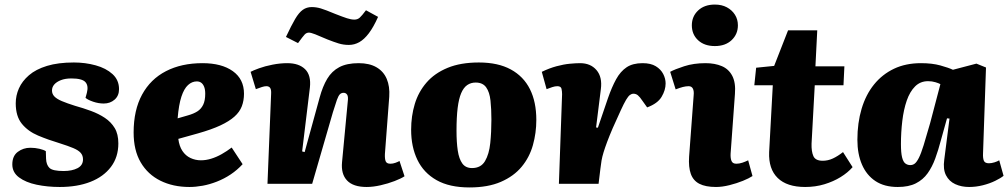

<svg xmlns="http://www.w3.org/2000/svg" viewBox="-20 -806 4421 842"><path d="M259 -56Q296 -56 320 -68.5Q344 -81 344 -107Q344 -124 334 -135.5Q324 -147 301.5 -156.5Q279 -166 241 -178Q191 -193 147 -211.5Q103 -230 76 -263Q49 -296 49 -353Q49 -387 63 -418.5Q77 -450 107 -476Q137 -502 186 -517Q235 -532 304 -532Q354 -532 399.5 -519.5Q445 -507 473.5 -481Q502 -455 502 -415Q502 -386 482.5 -369Q463 -352 435 -352Q412 -352 388.5 -360Q365 -368 355 -377L361 -399Q369 -430 354.5 -446Q340 -462 293 -462Q266 -462 247 -454.5Q228 -447 218 -435.5Q208 -424 208 -409Q208 -394 218.5 -383Q229 -372 251.5 -362.5Q274 -353 309 -342Q345 -332 379 -319.5Q413 -307 440 -289Q467 -271 483 -244.5Q499 -218 499 -177Q499 -117 466.5 -74Q434 -31 376.5 -8.5Q319 14 242 14Q188 14 140.5 4Q93 -6 63.5 -28Q34 -50 34 -85Q34 -122 58 -140Q82 -158 113 -158Q134 -158 153 -153.5Q172 -149 181 -143L182 -110Q183 -83 197 -69.5Q211 -56 259 -56Z M868 -529Q952 -529 1001 -494Q1050 -459 1050 -395Q1050 -365 1040.5 -340Q1031 -315 1008 -294.5Q985 -274 946.5 -256Q908 -238 848 -221L762 -197Q766 -165 780 -144Q794 -123 815.5 -113Q837 -103 861 -103Q883 -103 906 -110Q929 -117 952 -130Q975 -143 996 -159L1044 -86Q1020 -60 991.5 -41Q963 -22 931 -9.5Q899 3 868.5 8.5Q838 14 811 14Q739 14 683.5 -13.5Q628 -41 597 -94Q566 -147 566 -225Q566 -323 603 -391Q640 -459 708 -494Q776 -529 868 -529ZM880 -395Q880 -414 875 -426Q870 -438 862 -443.5Q854 -449 843 -449Q822 -449 804.5 -433Q787 -417 775.5 -382Q764 -347 759 -287L804 -300Q829 -307 845.5 -317.5Q862 -328 871 -346.5Q880 -365 880 -395Z M1754 -33Q1739 -23 1710.5 -12Q1682 -1 1649 6.5Q1616 14 1588 14Q1529 14 1502 -14.5Q1475 -43 1480 -95L1505 -360Q1508 -382 1502.5 -390.5Q1497 -399 1487 -399Q1477 -399 1470.5 -392.5Q1464 -386 1457.5 -368Q1451 -350 1440 -314L1349 0H1153L1169 -395Q1170 -412 1165 -420Q1160 -428 1148 -428Q1140 -428 1129 -424.5Q1118 -421 1102 -415L1079 -491Q1090 -497 1116 -506.5Q1142 -516 1175.5 -522.5Q1209 -529 1240 -529Q1291 -529 1318 -502.5Q1345 -476 1339 -422L1305 -142L1316 -139L1382 -379Q1395 -427 1415 -460.5Q1435 -494 1468 -511.5Q1501 -529 1553 -529Q1600 -529 1631 -511Q1662 -493 1676 -460Q1690 -427 1687 -382L1668 -131Q1667 -109 1671.5 -98.5Q1676 -88 1692 -88Q1703 -88 1714 -92Q1725 -96 1732 -100ZM1510 -609Q1486 -609 1465 -615.5Q1444 -622 1416 -633Q1382 -648 1362.5 -655.5Q1343 -663 1335 -663Q1324 -663 1316 -654.5Q1308 -646 1287 -617L1234 -644Q1258 -695 1274.5 -723Q1291 -751 1308 -763Q1325 -775 1347 -775Q1367 -775 1387 -769Q1407 -763 1450 -745Q1483 -732 1501.5 -726Q1520 -720 1534 -720Q1548 -720 1557.5 -728.5Q1567 -737 1585 -761L1638 -732Q1618 -687 1597.5 -660Q1577 -633 1555.5 -621Q1534 -609 1510 -609Z M2039 16Q1951 16 1894.5 -16Q1838 -48 1810.5 -105Q1783 -162 1783 -237Q1783 -297 1799 -350Q1815 -403 1850.5 -444Q1886 -485 1943 -508.5Q2000 -532 2080 -532Q2164 -532 2220 -501.5Q2276 -471 2304 -415Q2332 -359 2332 -280Q2332 -223 2317 -169.5Q2302 -116 2267.5 -74.5Q2233 -33 2176.5 -8.5Q2120 16 2039 16ZM2050 -69Q2089 -69 2107 -99.5Q2125 -130 2130 -178.5Q2135 -227 2135 -281Q2135 -328 2131 -365Q2127 -402 2112 -423Q2097 -444 2066 -444Q2045 -444 2029 -433Q2013 -422 2002.5 -397.5Q1992 -373 1987 -332.5Q1982 -292 1982 -233Q1982 -182 1987.5 -145.5Q1993 -109 2007.5 -89Q2022 -69 2050 -69Z M2445 -393Q2445 -405 2442.5 -416.5Q2440 -428 2424 -428Q2414 -428 2402 -424Q2390 -420 2377 -415L2356 -491Q2389 -507 2420.5 -515.5Q2452 -524 2479 -526.5Q2506 -529 2524 -529Q2570 -529 2596 -498.5Q2622 -468 2615 -415L2594 -247L2602 -246L2646 -375Q2663 -424 2682 -458.5Q2701 -493 2728 -511Q2755 -529 2798 -529Q2834 -529 2856 -515.5Q2878 -502 2888.5 -481.5Q2899 -461 2899 -440Q2899 -411 2881.5 -381.5Q2864 -352 2818 -335L2798 -363Q2786 -381 2777.5 -388Q2769 -395 2758 -395Q2750 -395 2742.5 -389.5Q2735 -384 2725.5 -368Q2716 -352 2702.5 -322.5Q2689 -293 2667 -244Q2652 -209 2642.5 -183.5Q2633 -158 2627 -138.5Q2621 -119 2618 -102Q2615 -85 2613 -66L2605 0H2431Z M3022 -388Q3024 -407 3018.5 -417.5Q3013 -428 3000 -428Q2988 -428 2974.5 -424.5Q2961 -421 2943 -414L2919 -491Q2939 -502 2980.5 -515.5Q3022 -529 3074 -529Q3115 -529 3145.5 -516Q3176 -503 3191.5 -473Q3207 -443 3203 -394L3184 -132Q3183 -112 3188 -100Q3193 -88 3209 -88Q3222 -88 3235.5 -92.5Q3249 -97 3261 -103L3280 -34Q3265 -24 3238 -13Q3211 -2 3179 6Q3147 14 3120 14Q3074 14 3047 0Q3020 -14 3009.5 -43.5Q2999 -73 3002 -119ZM3014 -695Q3014 -734 3041.5 -760Q3069 -786 3115 -786Q3145 -786 3167.5 -774Q3190 -762 3203 -741.5Q3216 -721 3216 -695Q3216 -656 3188.5 -630Q3161 -604 3115 -604Q3069 -604 3041.5 -629.5Q3014 -655 3014 -695Z M3296 -509 3375 -517 3436 -673H3564L3556 -515H3683L3679 -432H3553L3539 -176Q3538 -142 3547 -121.5Q3556 -101 3588 -101Q3611 -101 3632.5 -111Q3654 -121 3677 -139L3719 -73Q3698 -49 3666.5 -29.5Q3635 -10 3595.5 2Q3556 14 3511 14Q3431 14 3390.5 -25.5Q3350 -65 3353 -139L3369 -432H3288Z M4291 -133Q4290 -113 4294.5 -101.5Q4299 -90 4317 -90Q4328 -90 4341 -94Q4354 -98 4362 -103L4381 -35Q4369 -25 4344.5 -13Q4320 -1 4290 6.5Q4260 14 4230 14Q4196 14 4169 1.5Q4142 -11 4128.5 -37.5Q4115 -64 4121 -106L4144 -286L4133 -287L4106 -190Q4095 -148 4081.5 -111Q4068 -74 4048 -46Q4028 -18 3996.5 -2Q3965 14 3917 14Q3858 14 3819 -12Q3780 -38 3760 -84.5Q3740 -131 3740 -193Q3740 -267 3758.5 -329Q3777 -391 3813 -435.5Q3849 -480 3900.5 -504.5Q3952 -529 4019 -529Q4068 -529 4104 -519Q4140 -509 4159 -500L4262 -527L4304 -510ZM3972 -82Q3983 -82 3991.5 -88.5Q4000 -95 4009.5 -113.5Q4019 -132 4030.5 -169Q4042 -206 4059 -266L4104 -437Q4097 -441 4082 -445.5Q4067 -450 4050 -450Q4016 -450 3993 -427Q3970 -404 3956.5 -365Q3943 -326 3937 -276Q3931 -226 3931 -174Q3931 -136 3936 -116Q3941 -96 3950.5 -89Q3960 -82 3972 -82Z"/></svg>

Font: Literata ExtraBold
Style: Italic
Weight: 800
Italic angle: -2°
Designer: Latin by Veronika Burian and Jose Scaglione. Greek by Irene Vlachou. Cyrillic by Vera Evstafieva
Foundry: TypeTogether
Version: Version 3.002